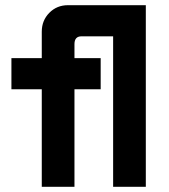

<svg xmlns="http://www.w3.org/2000/svg" viewBox="-20 -720 652 740"><path d="M141 0V-376H24V-496H141V-598Q141 -641 170 -670.5Q199 -700 242 -700H542V0H416V-580H294Q267 -580 267 -550V-496H368V-376H267V0Z"/></svg>

Font: Space Mono
Style: Bold
Weight: 700
Monospace: yes
Designer: Colophon Foundry + Benjamin Critton
Foundry: Colophon Foundry & Benjamin Critton
Version: Version 1.003; ttfautohint (v1.8.4.7-5d5b)